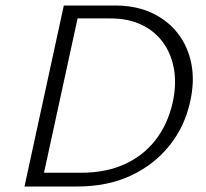

<svg xmlns="http://www.w3.org/2000/svg" viewBox="-20 -678 748 698"><path d="M69 0 212 -658H398Q474 -658 532 -631Q590 -604 627 -556Q664 -508 676 -444.5Q688 -381 671 -307Q651 -217 595.5 -148Q540 -79 455.5 -39.5Q371 0 260 0ZM140 -50H274Q365 -50 433 -81Q501 -112 545 -168.5Q589 -225 607 -302Q622 -367 613 -423.5Q604 -480 574 -522Q544 -564 495.5 -587.5Q447 -611 382 -611H262Z"/></svg>

Font: Ysabeau Infant Light
Style: Italic
Weight: 300
Italic angle: -12°
Designer: Christian Thalmann (Catharsis Fonts)
Version: Version 2.001;gftools[0.9.30]; featfreeze: ss01,ss02,lnum